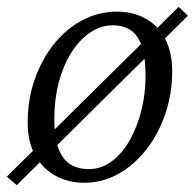

<svg xmlns="http://www.w3.org/2000/svg" viewBox="-45 -522 570 562"><path d="M505 -476 4 20 -25 -5 478 -502ZM202 13Q156 13 118.5 -7Q81 -27 58.5 -66.5Q36 -106 36 -163Q36 -231 56.5 -289.5Q77 -348 113 -393Q149 -438 196.5 -463Q244 -488 297 -488Q344 -488 380.5 -468Q417 -448 438 -409Q459 -370 459 -313Q459 -248 439 -189Q419 -130 383.5 -84.5Q348 -39 301.5 -13Q255 13 202 13ZM214 -27Q252 -27 282.5 -50Q313 -73 335 -112Q357 -151 369 -199.5Q381 -248 381 -298Q381 -357 369 -389.5Q357 -422 335.5 -435Q314 -448 286 -448Q250 -448 218.5 -426.5Q187 -405 163.5 -367.5Q140 -330 127 -280.5Q114 -231 114 -175Q114 -117 127 -85Q140 -53 162.5 -40Q185 -27 214 -27Z"/></svg>

Font: Source Serif 4
Style: Italic
Weight: 400
Italic angle: -12°
Designer: Frank Grießhammer
Foundry: Adobe Systems Incorporated
Version: Version 4.004;hotconv 1.0.116;makeotfexe 2.5.65601